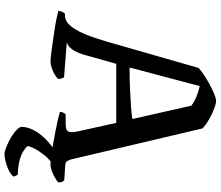

<svg xmlns="http://www.w3.org/2000/svg" viewBox="-82 -678 960 835"><g transform="rotate(90 397.5 -260.0)"><path d="M246 0Q241 0 222 -2Q203 -4 176 -8Q149 -12 120.5 -16Q92 -20 67 -25Q42 -30 27 -34Q27 -43 31 -51Q35 -59 39 -63H48Q61 -63 74.5 -71.5Q88 -80 102 -100.5Q116 -121 130.5 -156.5Q145 -192 161 -247L275 -644Q284 -653 302.5 -665.5Q321 -678 343.5 -690.5Q366 -703 386.5 -711.5Q407 -720 418 -720Q432 -720 454.5 -711Q477 -702 500.5 -688.5Q524 -675 538 -661L673 -89Q676 -79 680.5 -72Q685 -65 700 -64L763 -60Q766 -56 769 -53Q772 -50 773 -34Q765 -27 751.5 -19Q738 -11 722.5 -5.5Q707 0 694 0Q685 0 662 -3Q639 -6 609.5 -11Q580 -16 551 -21.5Q522 -27 499 -32.5Q476 -38 466 -41Q466 -51 471 -58Q476 -65 477 -66H511Q527 -66 538 -68Q549 -70 553 -82Q557 -94 550 -123L514 -286H257L217 -144Q211 -123 202.5 -107.5Q194 -92 184.5 -83Q175 -74 163 -71L316 -59Q317 -56 320 -49.5Q323 -43 323 -33Q315 -25 301 -17Q287 -9 272 -4.5Q257 0 246 0ZM273 -344Q325 -344 369.5 -346Q414 -348 447 -350.5Q480 -353 497 -356L439 -613Q417 -628 395.5 -636.5Q374 -645 354 -649ZM648 200Q642 200 626 194.5Q610 189 590.5 179Q571 169 554.5 156Q538 143 531 129Q531 102 544 76Q557 50 579 27Q601 4 626 -14L701 -15Q673 3 654 27Q635 51 625 71Q615 91 615 100Q635 122 668.5 132Q702 142 739 142Q741 145 744 151Q747 157 747 162Q733 178 702 189Q671 200 648 200Z"/></g></svg>

Font: Texturina Medium
Style: Regular
Weight: 500
Designer: Guillermo Torres Carreño
Foundry: Omnibus-Type
Version: Version 1.003